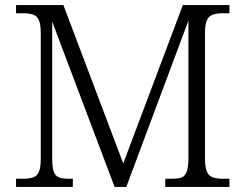

<svg xmlns="http://www.w3.org/2000/svg" viewBox="-20 -734 964 754"><path d="M43 0V-32H70Q93 -32 109 -37Q125 -42 132.5 -58.5Q140 -75 140 -109V-605Q140 -639 132.5 -655.5Q125 -672 109 -677Q93 -682 70 -682H43V-714H229L464 -92L698 -714H881V-682H855Q832 -682 816 -676.5Q800 -671 792.5 -654.5Q785 -638 785 -603V-111Q785 -77 792.5 -60Q800 -43 816 -37.5Q832 -32 855 -32H881V0H629V-32H655Q679 -32 692.5 -37Q706 -42 712.5 -58Q719 -74 720 -106V-653L476 0H430L185 -649V-111Q185 -77 191 -60Q197 -43 211.5 -37.5Q226 -32 250 -32H266V0Z"/></svg>

Font: Noto Serif Gujarati Light
Style: Regular
Weight: 300
Version: Version 2.102